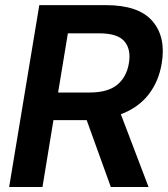

<svg xmlns="http://www.w3.org/2000/svg" viewBox="-20 -748 671 768"><path d="M16.6 0 137.2 -727.5H402.8Q534.7 -727.5 589.6 -663.8Q644.5 -600.1 627 -495.1Q615.2 -422.4 574 -369.6Q532.7 -316.9 463.4 -291L574.2 0H423.3L326.7 -267.6Q325.2 -267.6 324.2 -267.6H193.8L149.9 0ZM212.4 -377.9H337.9Q411.1 -377.9 448.7 -408.7Q486.3 -439.5 495.6 -495.1Q504.9 -550.8 477.5 -582.8Q450.2 -614.7 376.5 -614.7H251.5Z"/></svg>

Font: Inter Display Semi Bold
Style: Italic
Weight: 600
Italic angle: -9.39999°
Designer: Rasmus Andersson
Foundry: rsms
Version: Version 4.000;git-4fc901f